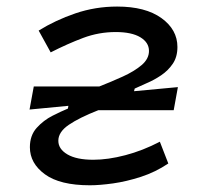

<svg xmlns="http://www.w3.org/2000/svg" viewBox="-20 -547 626 577"><path d="M250 9.8Q160.2 9.8 115 -23.2Q69.8 -56.2 69.8 -104.5Q69.8 -140.1 90.3 -162.8Q110.8 -185.5 137.9 -199.2Q165 -212.9 184.1 -220.7L185.5 -229L68.8 -217.8L81.5 -287.1H278.3Q314.5 -301.3 348.9 -316.9Q383.3 -332.5 405.5 -351.3Q427.7 -370.1 427.7 -394Q427.7 -419.4 401.6 -435.1Q375.5 -450.7 327.6 -450.7Q276.9 -450.7 230 -433.1Q183.1 -415.5 132.3 -389.6L96.2 -455.1Q146.5 -486.3 206.5 -506.8Q266.6 -527.3 332 -527.3Q417 -527.3 465.1 -492.7Q513.2 -458 513.2 -405.8Q513.2 -376 499.3 -355.5Q485.4 -335 464.4 -320.8Q443.4 -306.6 421.6 -297.4Q399.9 -288.1 384.8 -280.8L382.8 -272.9L514.6 -285.2L502 -215.8H275.4Q218.3 -193.4 186.8 -171.9Q155.3 -150.4 155.3 -124Q155.3 -99.1 182.6 -83Q210 -66.9 260.3 -66.9Q304.7 -66.9 356.7 -80.6Q408.7 -94.2 460.4 -121.1L485.8 -55.7Q447.3 -29.8 403.6 -15.6Q359.9 -1.5 319.6 4.2Q279.3 9.8 250 9.8Z"/></svg>

Font: Cascadia Code NF SemiLight
Style: Italic
Weight: 350
Italic angle: -10°
Monospace: yes
Designer: Aaron Bell
Foundry: Saja Typeworks
Version: Version 2404.023; ttfautohint (v1.8.4)